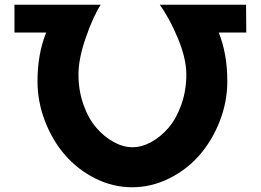

<svg xmlns="http://www.w3.org/2000/svg" viewBox="-20 -792 1103 810"><path d="M41 -654.8V-772H404.8Q373 -722.7 342 -633.3Q311 -543.9 311 -478Q311 -410.2 332 -350.8Q353 -291.5 386.2 -253.2Q419.4 -214.8 459.5 -192.9Q499.5 -170.9 539.1 -170.9Q578.1 -170.9 618.2 -192.9Q658.2 -214.8 691.2 -253.2Q724.1 -291.5 745.1 -350.8Q766.1 -410.2 766.1 -478Q766.1 -544.4 730.5 -630.4Q694.8 -716.3 653.8 -772H1018.1L1019 -654.8H902.8Q939 -564.9 939 -449.2Q939 -362.8 907 -280.8Q875 -198.7 821.5 -137.5Q768.1 -76.2 693.4 -39.1Q618.7 -2 537.1 -2Q456.1 -2 381.8 -39.3Q307.6 -76.7 254.4 -137.9Q201.2 -199.2 169.7 -281.2Q138.2 -363.3 138.2 -449.2Q138.2 -564 174.8 -654.8Z"/></svg>

Font: Hussar Preview
Style: Bold
Weight: 700
Foundry: Cannot Into Space Fonts, PlusOne Fonts
Version: Version 2.29RC2 "Millennial"